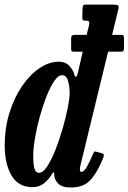

<svg xmlns="http://www.w3.org/2000/svg" viewBox="-22 -800 558 834"><path d="M426.5 -115Q404 -56.5 373.5 -21Q343 14.5 286 14.5Q249.5 14.5 232.8 -0.8Q216 -16 214 -35.5Q213.5 -39.5 213.5 -42.8Q213.5 -46 213 -49Q211.5 -56.5 203.5 -43.5Q192 -23 170.5 -5Q149 13 119 13Q58.5 13 28.5 -37Q-1.5 -87 -1.5 -168.5Q-1.5 -244.5 19.2 -310.5Q40 -376.5 74 -426.2Q108 -476 149.8 -504Q191.5 -532 233.5 -532Q263 -532 279.8 -513Q296.5 -494 299.5 -480.5Q302.5 -466.5 307.2 -466.5Q312 -466.5 315.5 -481.5L337.5 -575.5H301Q291 -575.5 289 -578.2Q287 -581 287 -590.5V-634.5Q287 -648.5 302 -648.5H354.5L364.5 -689.5Q366.5 -699 365.5 -704.5Q364.5 -710 353 -710H349Q340.5 -710 337.8 -713.5Q335 -717 335.5 -728L336.5 -761Q337 -771.5 339 -775.8Q341 -780 350 -780H467.5Q486.5 -780 491 -776.5Q495.5 -773 491.5 -757.5L465 -648.5H502.5Q512 -648.5 514.2 -646Q516.5 -643.5 516.5 -634.5V-592Q516.5 -583 514.2 -579.2Q512 -575.5 501.5 -575.5H447.5L328.5 -86Q325 -73 325 -64.5Q325 -53.5 331 -53.5Q343 -53.5 355.2 -75Q367.5 -96.5 382.5 -132Q386 -140 388.2 -141.5Q390.5 -143 397.5 -140.5L420 -134.5Q428 -132.5 428.8 -128.2Q429.5 -124 426.5 -115ZM280.5 -395.5Q280.5 -423.5 273.5 -448.5Q266.5 -473.5 247 -473.5Q231 -473.5 213.8 -448.2Q196.5 -423 180.2 -382Q164 -341 151 -293.8Q138 -246.5 130.2 -201.8Q122.5 -157 122.5 -124.5Q122 -90.5 127 -70Q132 -49.5 148 -49.5Q165 -49.5 183.2 -77.5Q201.5 -105.5 218.8 -149.2Q236 -193 250 -241.2Q264 -289.5 272.2 -331Q280.5 -372.5 280.5 -395.5Z"/></svg>

Font: Besley* Condensed Semi
Style: Italic
Weight: 600
Width: 3
Italic angle: -13°
Designer: Owen Earl
Foundry: indestructible type*
Version: Version 3.000; ttfautohint (v1.8.3)